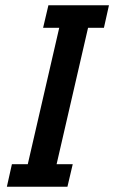

<svg xmlns="http://www.w3.org/2000/svg" viewBox="-20 -706 432 726"><path d="M235 0H6L25 -85H85L204 -601H143L163 -686H392L373 -601H313L194 -85H255Z"/></svg>

Font: Storia Sans SemiBold
Style: Italic
Weight: 600
Italic angle: -13°
Designer: Campivisivi
Foundry: Accademia di Belle Arti di Urbino and students of MA course of Visual design
Version: Version 60.001;May 25, 2020;FontCreator 12.0.0.2522 64-bit